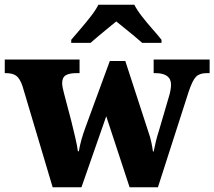

<svg xmlns="http://www.w3.org/2000/svg" viewBox="-25 -786 900 806"><path d="M69 -426Q58 -457 43 -468Q28 -479 -1 -479H-5V-536H309V-479H296Q266 -479 251 -470Q236 -461 236 -437Q236 -428 238.5 -416Q241 -404 244 -393L274 -279Q283 -243 291 -208.5Q299 -174 302 -151H306Q310 -175 317 -200Q324 -225 334 -252L436 -530H501L597 -235Q606 -210 610.5 -188Q615 -166 617 -150H620Q625 -174 629.5 -193Q634 -212 643 -240L684 -380Q688 -392 690.5 -406.5Q693 -421 693 -430Q693 -479 627 -479H620V-536H855V-479H842Q813 -479 798 -464Q783 -449 767 -401L638 0H519L421 -298L317 0H196ZM274 -619Q290 -638 312.5 -664Q335 -690 356 -717Q377 -744 388 -766H539Q550 -744 571 -717Q592 -690 615 -664Q638 -638 653 -619V-606H572Q560 -617 540 -633.5Q520 -650 499 -667Q478 -684 463 -696Q448 -684 427.5 -667Q407 -650 387 -633.5Q367 -617 355 -606H274Z"/></svg>

Font: Noto Serif Tamil ExtraBold
Style: Regular
Weight: 800
Designer: Indian Type Foundry, Tom Grace, and the Monotype Design Team
Foundry: Monotype Imaging Inc.
Version: Version 2.004; ttfautohint (v1.8.4.7-5d5b)